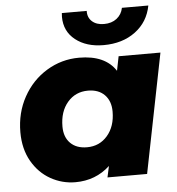

<svg xmlns="http://www.w3.org/2000/svg" viewBox="-54 -809 803 869"><g transform="rotate(-5 347.5 -375.0)"><path d="M688 -542 580 0H400L411 -51Q346 9 254 9Q194 9 141.5 -20.5Q89 -50 57 -106Q25 -162 25 -238Q25 -326 64.5 -397.5Q104 -469 171.5 -510Q239 -551 319 -551Q437 -551 485 -477L498 -542ZM449 -295Q449 -343 421.5 -371Q394 -399 346 -399Q289 -399 253 -357Q217 -315 217 -247Q217 -199 244.5 -171.5Q272 -144 320 -144Q377 -144 413 -186Q449 -228 449 -295ZM258 -742Q258 -753 259 -759H372Q371 -729 391 -711Q411 -693 445 -693Q480 -693 503 -711Q526 -729 532 -759H652Q638 -685 579.5 -641.5Q521 -598 435 -598Q357 -598 307.5 -637Q258 -676 258 -742Z"/></g></svg>

Font: Idrija
Style: Italic
Weight: 800
Italic angle: -11.3°
Designer: Julieta Ulanovsky
Foundry: Julieta Ulanovsky
Version: Version 7.200